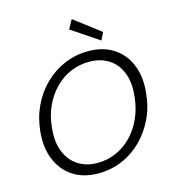

<svg xmlns="http://www.w3.org/2000/svg" viewBox="-132 -1031 1033 1151"><g transform="rotate(-15 384.0 -455.5)"><path d="M336 12Q245 12 180.5 -30Q116 -72 85 -147.5Q54 -223 64 -321Q72 -405 106 -476.5Q140 -548 194 -600.5Q248 -653 317.5 -682.5Q387 -712 464 -712Q557 -712 621.5 -670Q686 -628 716.5 -553Q747 -478 736 -380Q729 -296 695 -224.5Q661 -153 607 -99.5Q553 -46 484 -17Q415 12 336 12ZM348 -50Q409 -50 463 -73.5Q517 -97 560 -141Q603 -185 630 -245.5Q657 -306 664 -379Q673 -464 649 -524.5Q625 -585 574.5 -617Q524 -649 453 -649Q392 -649 337.5 -625.5Q283 -602 240.5 -558.5Q198 -515 170.5 -455Q143 -395 137 -322Q128 -238 152.5 -177Q177 -116 227.5 -83Q278 -50 348 -50ZM559 -753 389 -867 420 -923 582 -800Z"/></g></svg>

Font: DM Sans 12pt Light
Style: Italic
Weight: 300
Italic angle: -10°
Version: Version 4.004;gftools[0.9.30]